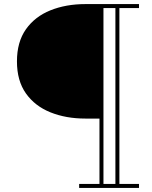

<svg xmlns="http://www.w3.org/2000/svg" viewBox="-20 -770 744 940"><path d="M398 -189.5Q303 -189.5 227 -220Q151 -250.5 107 -312.5Q63 -374.5 63 -469.5Q63 -564.5 107 -626.8Q151 -689 227 -719.5Q303 -750 398 -750H660.5V-730.5H478V-189.5ZM367.5 150V130.5H660.5V150ZM467 150V-750H486.5V150ZM545 150V-750H564.5V150Z"/></svg>

Font: Bodoni Moda Black
Style: Regular
Weight: 900
Version: Version 2.005